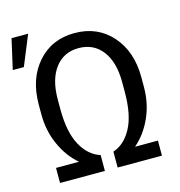

<svg xmlns="http://www.w3.org/2000/svg" viewBox="-134 -880 921 981"><g transform="rotate(-15 326.0 -389.5)"><path d="M61.5 -363.3V-414.6Q61.5 -550.8 136.2 -635.7Q210.9 -720.7 332 -720.7Q453.1 -720.7 528.6 -635.7Q604 -550.8 604 -414.6V-363.3Q604 -275.9 570.6 -201.7Q537.1 -127.4 481 -79.6H602.1V0H367.7V-84Q428.7 -104 465.8 -173.1Q502.9 -242.2 502.9 -363.3V-415.5Q502.9 -521.5 457.3 -581.3Q411.6 -641.1 332 -641.1Q253.4 -641.1 207.8 -581.1Q162.1 -521 162.1 -415.5V-363.3Q162.1 -241.7 200.2 -172.4Q238.3 -103 300.3 -84V0H63V-79.6H184.6Q128.4 -127.4 95 -201.7Q61.5 -275.9 61.5 -363.3ZM-21 -619.6 15.1 -778.8H103L37.6 -619.6Z"/></g></svg>

Font: Bert Sans Medium
Style: Regular
Weight: 500
Designer: Christian Robertson, Adam Twardoch, & Cristiano Sobral
Foundry: Google
Version: Version 12.135;January 10, 2020;FontCreator 12.0.0.2547 64-b